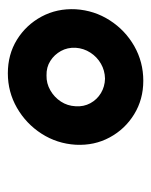

<svg xmlns="http://www.w3.org/2000/svg" viewBox="32 -804 387 492"><g transform="rotate(-90 226.0 -558.5)"><path d="M264.6 -385.3Q216.8 -385.3 178.7 -408.7Q140.6 -432.1 119.4 -471.4Q98.1 -510.7 100.6 -558.6Q103.5 -606.4 128.9 -646Q154.3 -685.5 195.1 -709Q235.8 -732.4 283.7 -732.4Q332 -732.4 369.9 -709Q407.7 -685.5 429 -646Q450.2 -606.4 447.8 -558.6Q444.8 -510.7 419.4 -471.2Q394 -431.6 353.3 -408.4Q312.5 -385.3 264.6 -385.3ZM270 -483.4Q291 -483.9 308.3 -493.9Q325.7 -503.9 336.7 -521Q347.7 -538.1 349.1 -558.6Q350.1 -579.6 340.8 -596.4Q331.5 -613.3 315.4 -623.5Q299.3 -633.8 278.3 -633.3Q257.8 -633.8 240 -623.5Q222.2 -613.3 211.2 -596.4Q200.2 -579.6 199.2 -558.6Q197.8 -538.1 207 -521Q216.3 -503.9 232.9 -493.9Q249.5 -483.9 270 -483.4Z"/></g></svg>

Font: Inter 20pt
Style: Bold Italic
Weight: 700
Italic angle: -9.3988°
Version: Version 4.001;git-66647c0bb